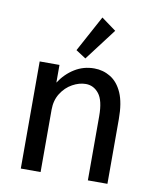

<svg xmlns="http://www.w3.org/2000/svg" viewBox="-79 -750 658 812"><g transform="rotate(10 250.0 -344.5)"><path d="M66 0V-460H151V-384Q177 -424 215 -447.5Q253 -471 299 -471Q337 -471 369 -451.5Q401 -432 419.5 -390Q438 -348 438 -278V0H354V-276Q354 -343 331.5 -371.5Q309 -400 275 -400Q247 -400 218 -384Q189 -368 170 -338Q151 -308 151 -268V0ZM254 -506 211 -534 295 -689 358 -643Z"/></g></svg>

Font: Inconsolata Medium
Style: Regular
Weight: 500
Monospace: yes
Designer: Raph Levien, Cyreal, Brenton Simpson
Foundry: Raph Levien, Cyreal, Google
Version: Version 3.001; ttfautohint (v1.8.2.53-6de2)